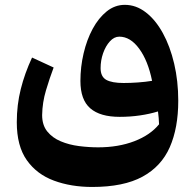

<svg xmlns="http://www.w3.org/2000/svg" viewBox="-20 -467 793 781"><path d="M705.1 -57.1Q705.1 53.2 670.7 131.6Q636.2 210 559.6 251.7Q482.9 293.5 355 293.5Q269 293.5 199.5 267.8Q129.9 242.2 89.1 184.6Q48.3 127 48.3 30.3Q48.3 -40.5 64.5 -104.7Q80.6 -168.9 110.4 -232.9L198.2 -192.4Q181.6 -148.4 167 -99.4Q152.3 -50.3 151.4 1Q151.4 42 172.4 67.9Q193.4 93.8 227.3 107.9Q261.2 122.1 301.3 127.2Q341.3 132.3 379.4 132.3Q461.4 132.3 526.4 107.4Q591.3 82.5 627 38.6Q626.5 24.9 625.5 12.9Q624.5 1 622.6 -13.7Q589.4 -3.4 549.8 2.4Q510.3 8.3 466.8 8.3Q387.2 8.3 347.2 -26.4Q307.1 -61 307.1 -137.7Q307.1 -194.8 320.1 -250Q333 -305.2 356.9 -349.6Q380.9 -394 414.1 -420.7Q447.3 -447.3 487.8 -447.3Q533.7 -447.3 573.2 -416.7Q612.8 -386.2 642.3 -332.5Q671.9 -278.8 688.5 -208Q705.1 -137.2 705.1 -57.1ZM598.6 -138.2Q582 -220.2 546.1 -269Q510.3 -317.9 465.3 -317.9Q444.3 -317.9 427 -298.8Q409.7 -279.8 399.4 -250.5Q389.2 -221.2 389.2 -189.9Q389.2 -155.3 412.1 -142.3Q435.1 -129.4 482.9 -129.4Q510.3 -129.4 541 -131.6Q571.8 -133.8 598.6 -138.2Z"/></svg>

Font: Pinar DS4-SemiBold
Style: Regular
Weight: 600
Designer: Amin Abedi
Version: Version 2.000